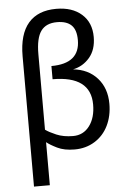

<svg xmlns="http://www.w3.org/2000/svg" viewBox="-61 -787 697 1026"><g transform="rotate(-5 287.0 -274.0)"><path d="M519 -211.9Q519 -147 493.7 -95.2Q468.3 -43.5 420.9 -14.2Q373.5 15.1 313 15.1Q257.8 15.1 220 -3.4Q182.1 -22 164.1 -37.1V193.8H79.1V-504.9Q79.1 -623.5 130.4 -682.9Q181.6 -742.2 279.8 -742.2Q365.2 -742.2 416 -697.5Q466.8 -652.8 466.8 -575.2Q466.8 -506.8 430.9 -464.8Q395 -422.9 341.8 -412.1Q422.9 -403.8 470.9 -349.9Q519 -295.9 519 -211.9ZM164.1 -104Q183.1 -89.8 221.4 -73.5Q259.8 -57.1 311 -57.1Q366.2 -57.1 399.2 -101.1Q432.1 -145 432.1 -215.8Q432.1 -369.1 228 -369.1V-439.9Q380.9 -439.9 380.9 -565.9Q380.9 -621.1 355 -646Q329.1 -670.9 277.8 -670.9Q219.2 -670.9 191.7 -633.1Q164.1 -595.2 164.1 -508.8Z"/></g></svg>

Font: Lorenzo Sans
Style: Regular
Weight: 400
Foundry: Intel Corporation
Version: Version 1.00; ttfautohint (v1.5)